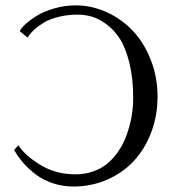

<svg xmlns="http://www.w3.org/2000/svg" viewBox="-20 -678 639 708"><path d="M82 -539.1 87.4 -547.9C91 -553.7 97.4 -560.8 106.7 -569.1C116 -577.4 127.2 -585.7 140.4 -594C153.6 -602.3 171.3 -609.4 193.6 -615.2C215.9 -621.1 240.1 -624 266.1 -624C283.7 -624 300.9 -621.7 317.9 -616.9C334.8 -612.2 352.8 -602.9 371.8 -589.1C390.9 -575.3 407.5 -557.5 421.6 -535.6C435.8 -513.8 447.6 -484 457 -446.3C466.5 -408.5 471.2 -365.4 471.2 -316.9C471.2 -300.3 470.1 -283.4 468 -266.4C465.9 -249.3 462.3 -231.4 457.3 -212.6C452.2 -193.9 446 -176.2 438.5 -159.4C431 -142.7 421.5 -126.6 410.2 -111.3C398.8 -96 385.9 -82.8 371.6 -71.5C357.3 -60.3 340.3 -51.4 320.8 -44.9C301.3 -38.4 280.3 -35.2 257.8 -35.2C210 -35.2 167.2 -46.6 129.4 -69.6C91.6 -92.5 64.5 -116.7 47.9 -142.1L32.2 -125C41.7 -108.1 52.9 -92.1 65.9 -77.1C78.9 -62.2 94.4 -47.9 112.3 -34.4C130.2 -20.9 151.1 -10.2 175 -2.2C199 5.8 224.3 9.8 251 9.8C295.6 9.8 337.2 1.2 376 -15.9C414.7 -33 447.6 -56.2 474.6 -85.7C501.6 -115.2 522.8 -150.3 538.1 -191.2C553.4 -232 561 -275.6 561 -321.8C561 -369.6 552.7 -414.7 536.1 -457C519.5 -499.3 497.5 -535.1 470 -564.2C442.5 -593.3 410.3 -616.3 373.5 -633.1C336.8 -649.8 298.5 -658.2 258.8 -658.2C232.4 -658.2 206.5 -654.5 180.9 -647.2C155.4 -639.9 134 -630.9 116.7 -620.4C99.4 -609.8 85.2 -599.4 74 -589.1C62.7 -578.9 55.8 -570.1 53.2 -563Z"/></svg>

Font: Linux Biolinum G
Style: Bold
Weight: 700
Designer: Philipp H. Poll
Foundry: Philipp H. Poll
Version: Version 1.1.0